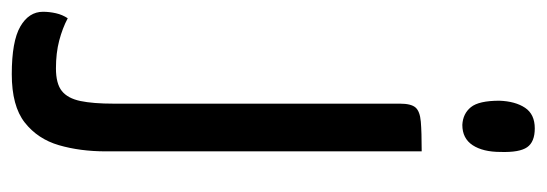

<svg xmlns="http://www.w3.org/2000/svg" viewBox="-423 -411 928 326"><g transform="rotate(90 41.0 -248.0)"><path d="M4 196Q-52 196 -77 181.5Q-102 167 -102 143Q-102 132 -99.5 121Q-97 110 -91 101Q-74 110 -53 115.5Q-32 121 -6 121Q20 121 32.5 111Q45 101 49.5 79.5Q54 58 54 23V-463Q54 -482 60.5 -489.5Q67 -497 84.5 -498.5Q102 -500 135 -500V36Q135 80 124.5 116Q114 152 86 174Q58 196 4 196ZM90 -569Q71 -570 60 -583.5Q49 -597 49 -632Q50 -659 61 -675.5Q72 -692 96 -692Q119 -692 128 -679Q137 -666 136 -634Q136 -604 124.5 -586.5Q113 -569 90 -569Z"/></g></svg>

Font: Yanone Kaffeesatz ExtraLight
Style: Regular
Weight: 400
Version: Version 2.003